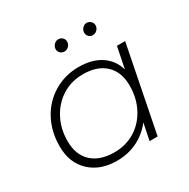

<svg xmlns="http://www.w3.org/2000/svg" viewBox="-149 -789 919 932"><g transform="rotate(-30 310.5 -323.0)"><path d="M572 -480 477 0H432L451 -94Q416 -48 364 -22Q312 4 248 4Q155 4 98 -50Q41 -104 41 -196Q41 -278 76 -343.5Q111 -409 173.5 -446.5Q236 -484 313 -484Q387 -484 436 -452Q485 -420 502 -361L526 -480ZM483 -282Q483 -358 438.5 -400.5Q394 -443 313 -443Q248 -443 197 -411Q146 -379 116.5 -323.5Q87 -268 87 -199Q87 -122 132 -80Q177 -38 258 -38Q322 -38 373 -69Q424 -100 453.5 -156Q483 -212 483 -282ZM260 -614Q260 -628 270.5 -639Q281 -650 295 -650Q308 -650 317.5 -641Q327 -632 327 -619Q327 -604 316.5 -593.5Q306 -583 292 -583Q279 -583 269.5 -592Q260 -601 260 -614ZM420 -614Q420 -628 430 -639Q440 -650 454 -650Q466 -650 476 -641Q486 -632 486 -619Q486 -604 475.5 -593.5Q465 -583 451 -583Q438 -583 429 -592Q420 -601 420 -614Z"/></g></svg>

Font: Montserrat Ace
Style: Light Italic
Weight: 300
Italic angle: -11.3°
Designer: Julieta Ulanovsky
Foundry: Julieta Ulanovsky
Version: Version 1